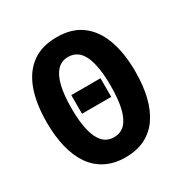

<svg xmlns="http://www.w3.org/2000/svg" viewBox="-167 -867 989 1018"><g transform="rotate(-30 327.0 -357.5)"><path d="M408 -420V-306H229V-420ZM586 -358Q586 -274 569.5 -206Q553 -138 519.5 -89.5Q486 -41 435 -15.5Q384 10 315 10Q247 10 195.5 -16Q144 -42 110.5 -90.5Q77 -139 60.5 -207Q44 -275 44 -359Q44 -476 74.5 -558Q105 -640 165 -682.5Q225 -725 315 -725Q408 -725 467.5 -680Q527 -635 556.5 -553Q586 -471 586 -358ZM195 -358Q195 -278 208 -223.5Q221 -169 247.5 -141Q274 -113 315 -113Q356 -113 382.5 -140.5Q409 -168 422 -222.5Q435 -277 435 -358Q435 -479 406 -541.5Q377 -604 315 -604Q274 -604 247.5 -575.5Q221 -547 208 -492.5Q195 -438 195 -358Z"/></g></svg>

Font: Noto Sans Display Condensed
Style: Bold
Weight: 700
Width: 3
Designer: Monotype Design Team
Foundry: Monotype Imaging Inc.
Version: Version 2.003